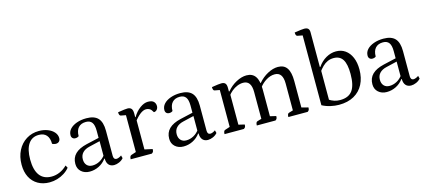

<svg xmlns="http://www.w3.org/2000/svg" viewBox="-58 -1228 3844 1735"><g transform="rotate(-15 1864.5 -361.0)"><path d="M240 12Q178 12 131.5 -15Q85 -42 60 -91Q35 -140 35 -207Q35 -282 64.5 -339.5Q94 -397 146 -429.5Q198 -462 264 -462Q309 -462 346 -447.5Q383 -433 404.5 -408Q426 -383 426 -353Q426 -333 414.5 -321.5Q403 -310 383 -310Q374 -310 366 -312.5Q358 -315 350 -319Q350 -372 325.5 -400Q301 -428 254 -428Q190 -428 156 -377.5Q122 -327 122 -233Q122 -135 159.5 -84.5Q197 -34 271 -34Q311 -34 348.5 -50.5Q386 -67 417 -98L430 -74Q409 -48 378.5 -28.5Q348 -9 312.5 1.5Q277 12 240 12Z M615 12Q568 12 537 -15.5Q506 -43 506 -89Q506 -146 542.5 -182Q579 -218 652 -235L783 -265L770 -254V-329Q770 -382 752 -406.5Q734 -431 696 -431Q650 -431 625 -403.5Q600 -376 600 -324Q595 -319 586 -316Q577 -313 568 -313Q551 -313 541 -323Q531 -333 531 -350Q531 -383 554 -408Q577 -433 617.5 -447.5Q658 -462 708 -462Q782 -462 816.5 -425Q851 -388 851 -307V-72Q851 -55 858 -46Q865 -37 878 -37Q889 -37 902.5 -43Q916 -49 925 -56L932 -29Q916 -10 891 1Q866 12 843 12Q811 12 793 -8.5Q775 -29 775 -67H771Q743 -29 702 -8.5Q661 12 615 12ZM653 -35Q689 -35 722 -53Q755 -71 777 -103L771 -86V-236L784 -234L670 -207Q627 -197 604.5 -172.5Q582 -148 582 -111Q582 -76 601 -55.5Q620 -35 653 -35Z M1000 0Q1000 -30 1016 -36L1073 -55L1062 -38V-409L1074 -394L1015 -405Q1008 -407 1004 -415.5Q1000 -424 1000 -440Q1039 -446 1058 -448.5Q1077 -451 1090 -451Q1114 -451 1126 -437.5Q1138 -424 1138 -393V-351L1132 -357H1142Q1169 -404 1208.5 -433Q1248 -462 1284 -462Q1322 -462 1338 -445.5Q1354 -429 1354 -404Q1354 -385 1342.5 -371Q1331 -357 1313 -357Q1299 -383 1284 -392Q1269 -401 1251 -401Q1223 -401 1192 -376Q1161 -351 1136 -316L1143 -335V-39L1129 -57L1216 -38Q1216 -23 1212.5 -15Q1209 -7 1198 0Z M1493 12Q1446 12 1415 -15.5Q1384 -43 1384 -89Q1384 -146 1420.5 -182Q1457 -218 1530 -235L1661 -265L1648 -254V-329Q1648 -382 1630 -406.5Q1612 -431 1574 -431Q1528 -431 1503 -403.5Q1478 -376 1478 -324Q1473 -319 1464 -316Q1455 -313 1446 -313Q1429 -313 1419 -323Q1409 -333 1409 -350Q1409 -383 1432 -408Q1455 -433 1495.5 -447.5Q1536 -462 1586 -462Q1660 -462 1694.5 -425Q1729 -388 1729 -307V-72Q1729 -55 1736 -46Q1743 -37 1756 -37Q1767 -37 1780.5 -43Q1794 -49 1803 -56L1810 -29Q1794 -10 1769 1Q1744 12 1721 12Q1689 12 1671 -8.5Q1653 -29 1653 -67H1649Q1621 -29 1580 -8.5Q1539 12 1493 12ZM1531 -35Q1567 -35 1600 -53Q1633 -71 1655 -103L1649 -86V-236L1662 -234L1548 -207Q1505 -197 1482.5 -172.5Q1460 -148 1460 -111Q1460 -76 1479 -55.5Q1498 -35 1531 -35Z M1878 0Q1878 -32 1894 -36L1951 -55L1940 -41V-409L1952 -394L1893 -405Q1878 -408 1878 -440Q1916 -446 1935.5 -448.5Q1955 -451 1968 -451Q1994 -451 2005 -438Q2016 -425 2016 -396V-359L2012 -362H2021Q2059 -408 2109.5 -435Q2160 -462 2206 -462Q2262 -462 2289 -422Q2316 -382 2316 -301V-39L2304 -53L2372 -37Q2372 -22 2368.5 -14.5Q2365 -7 2355 0H2180Q2180 -32 2196 -36L2246 -51L2235 -37V-299Q2235 -405 2160 -405Q2132 -405 2104 -393.5Q2076 -382 2052.5 -362.5Q2029 -343 2013 -320L2021 -339V-39L2009 -53L2077 -37Q2077 -22 2073.5 -14.5Q2070 -7 2059 0ZM2475 0Q2475 -32 2491 -36L2541 -51L2530 -37V-299Q2530 -405 2455 -405Q2414 -405 2374.5 -380.5Q2335 -356 2310 -321L2299 -362H2314Q2353 -408 2403.5 -435Q2454 -462 2500 -462Q2557 -462 2584 -422Q2611 -382 2611 -301V-43L2599 -56L2673 -37Q2673 -22 2669.5 -14.5Q2666 -7 2656 0Z M2947 12Q2909 12 2867.5 2.5Q2826 -7 2791 -26V-692L2802 -677L2744 -688Q2728 -691 2728 -723Q2768 -729 2787 -731.5Q2806 -734 2819 -734Q2844 -734 2855.5 -723Q2867 -712 2867 -688V-357L2863 -363H2872Q2904 -410 2949.5 -436Q2995 -462 3043 -462Q3093 -462 3129.5 -436Q3166 -410 3186.5 -362.5Q3207 -315 3207 -250Q3207 -171 3176.5 -112Q3146 -53 3088 -20.5Q3030 12 2947 12ZM2968 -27Q3047 -27 3083 -76Q3119 -125 3119 -231Q3119 -323 3092 -366Q3065 -409 3007 -409Q2976 -409 2950.5 -397.5Q2925 -386 2903 -364.5Q2881 -343 2860 -313L2870 -336V-44L2860 -62Q2889 -43 2914.5 -35Q2940 -27 2968 -27Z M3394 12Q3347 12 3316 -15.5Q3285 -43 3285 -89Q3285 -146 3321.5 -182Q3358 -218 3431 -235L3562 -265L3549 -254V-329Q3549 -382 3531 -406.5Q3513 -431 3475 -431Q3429 -431 3404 -403.5Q3379 -376 3379 -324Q3374 -319 3365 -316Q3356 -313 3347 -313Q3330 -313 3320 -323Q3310 -333 3310 -350Q3310 -383 3333 -408Q3356 -433 3396.5 -447.5Q3437 -462 3487 -462Q3561 -462 3595.5 -425Q3630 -388 3630 -307V-72Q3630 -55 3637 -46Q3644 -37 3657 -37Q3668 -37 3681.5 -43Q3695 -49 3704 -56L3711 -29Q3695 -10 3670 1Q3645 12 3622 12Q3590 12 3572 -8.5Q3554 -29 3554 -67H3550Q3522 -29 3481 -8.5Q3440 12 3394 12ZM3432 -35Q3468 -35 3501 -53Q3534 -71 3556 -103L3550 -86V-236L3563 -234L3449 -207Q3406 -197 3383.5 -172.5Q3361 -148 3361 -111Q3361 -76 3380 -55.5Q3399 -35 3432 -35Z"/></g></svg>

Font: Pitagon Serif
Style: Regular
Weight: 400
Designer: Travis Tran
Foundry: Pitagon
Version: Version 1.000;gftools[0.9.26]